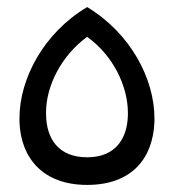

<svg xmlns="http://www.w3.org/2000/svg" viewBox="-20 -512 482 542"><path d="M35 -179V-167C39 -66 101 10 226 10C353 10 412 -66 416 -168V-178C416 -289 349 -418 226 -492C103 -419 35 -289 35 -179ZM226 -408C300 -355 341 -268 341 -194V-186C339 -117 303 -68 226 -68C146 -68 110 -119 110 -192V-195C110 -269 153 -355 226 -408Z"/></svg>

Font: Tajawal Medium
Style: Regular
Weight: 500
Designer: Boutros Fonts
Foundry: Created by Boutros International 2017
Version: Version 1.700